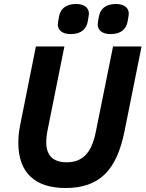

<svg xmlns="http://www.w3.org/2000/svg" viewBox="-20 -931 730 963"><path d="M335 -760C390 -760 414 -789 420 -823C424 -847 426 -855 426 -862C426 -889 407 -911 361 -911C306 -911 282 -882 276 -848C272 -824 270 -816 270 -809C270 -782 289 -760 335 -760ZM535 -760C590 -760 614 -789 620 -823C624 -847 626 -855 626 -862C626 -889 607 -911 561 -911C506 -911 482 -882 476 -848C472 -824 470 -816 470 -809C470 -782 489 -760 535 -760ZM160 -698 81 -303C74 -269 72 -240 72 -214C72 -65 156 12 308 12C481 12 566 -79 605 -275L690 -698H547L460 -267C439 -164 394 -117 314 -117C247 -117 212 -151 212 -217C212 -236 215 -262 219 -280L303 -698Z"/></svg>

Font: Braiins Sans
Style: Bold Italic
Weight: 700
Italic angle: -11.31°
Designer: Mike Abbink, Paul van der Laan, Pieter van Rosmalen, Jiri Chlebus, Lubos Buracinsky
Foundry: Bold Monday, Sudetype
Version: Version 1.000;hotconv 1.0.109;makeotfexe 2.5.65596